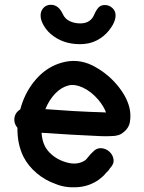

<svg xmlns="http://www.w3.org/2000/svg" viewBox="-20 -775 603 804"><path d="M212 -5Q252 12 302.5 9Q353 6 393 -22Q400 -27 409 -35Q418 -43 423 -50L435 -62Q440 -69 440 -70Q458 -88 455.5 -107Q453 -126 438.5 -139.5Q424 -153 404 -154.5Q384 -156 368 -138Q359 -130 350 -118.5Q341 -107 337 -104Q300 -79 246 -99Q220 -108 199 -125.5Q178 -143 168 -163Q156 -187 154 -219Q230 -214 281 -211Q372 -206 400 -205Q427 -204 443 -205Q454 -205 461 -206Q476 -208 487 -214Q519 -234 524 -264.5Q529 -295 522 -324Q510 -373 468 -422Q425 -472 365 -502Q304 -531 240 -513Q182 -497 139.5 -452.5Q97 -408 75 -349Q69 -333 65 -317Q42 -303 40 -277Q39 -256 53 -240Q52 -172 78 -119Q98 -80 133.5 -50Q169 -20 212 -5ZM424 -304Q416 -304 403 -305Q360 -306 287 -310Q239 -313 170 -318Q186 -357 211 -383Q236 -409 266 -417Q293 -424 327.5 -408Q362 -392 392 -357Q415 -329 424 -304ZM315 -590Q354 -590 384.5 -605.5Q415 -621 436 -647Q464 -682 464 -711Q464 -729 450.5 -741.5Q437 -754 419 -754Q403 -754 393.5 -744.5Q384 -735 375 -715Q360 -677 316 -677Q292 -677 272 -686.5Q252 -696 243 -716Q225 -755 193 -755Q174 -755 162 -742Q150 -729 150 -710Q150 -692 161.5 -671Q173 -650 191 -634Q241 -590 315 -590Z"/></svg>

Font: Balsamiq Sans
Style: Regular
Weight: 400
Designer: Michael Angeles
Foundry: Balsamiq SRL
Version: Version 1.020; ttfautohint (v1.8.4.7-5d5b);gftools[0.9.26]